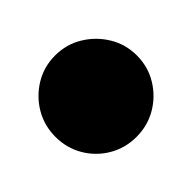

<svg xmlns="http://www.w3.org/2000/svg" viewBox="-137 -1128 375 375"><g transform="rotate(-45 50.5 -940.5)"><path d="M-62 -940Q-62 -909 -47 -883.5Q-32 -858 -6.5 -843Q19 -828 50 -828Q81 -828 106.5 -843Q132 -858 147.5 -883.5Q163 -909 163 -940Q163 -971 147.5 -996.5Q132 -1022 106.5 -1037.5Q81 -1053 50 -1053Q19 -1053 -6.5 -1037.5Q-32 -1022 -47 -996.5Q-62 -971 -62 -940Z"/></g></svg>

Font: Linefont Black
Style: Regular
Weight: 900
Monospace: yes
Version: Version 3.002;gftools[0.9.33]